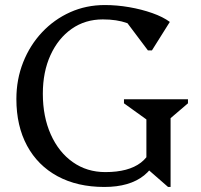

<svg xmlns="http://www.w3.org/2000/svg" viewBox="-20 -726 796 762"><path d="M394 16Q287 16 208.5 -26.5Q130 -69 87.5 -147.5Q45 -226 45 -333Q45 -411 72 -479Q99 -547 147 -598Q195 -649 258.5 -677.5Q322 -706 396 -706Q444 -706 493 -697.5Q542 -689 584.5 -674Q627 -659 654 -639L583 -526H567L455 -675H550L555 -588Q524 -620 484 -634.5Q444 -649 388 -649Q318 -649 264.5 -611.5Q211 -574 180.5 -507.5Q150 -441 150 -354Q150 -263 181.5 -192.5Q213 -122 269 -82.5Q325 -43 398 -43Q490 -43 539 -80.5Q588 -118 588 -187L623 -167Q609 -76 552 -30Q495 16 394 16ZM647 16 561 -59V-252L472 -316V-332H726V-316L657 -257V16Z"/></svg>

Font: Platypi Light Light
Style: Regular
Weight: 300
Version: Version 1.200